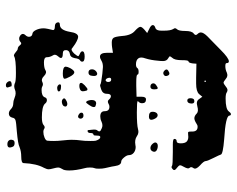

<svg xmlns="http://www.w3.org/2000/svg" viewBox="-96 -611 803 651"><g transform="rotate(90 305.5 -285.5)"><path d="M258 -250Q258 -261 250 -261Q242 -261 244 -252Q246 -243 252 -242Q257 -243 258 -250ZM258 -580Q258 -582 256 -582Q253 -582 253 -580Q253 -577 256 -577Q258 -577 258 -580ZM358 -660Q366 -671 371 -665Q372 -664 372 -662Q372 -649 453 -644Q502 -640 504 -633Q505 -629 515.5 -608Q526 -587 526 -582Q526 -575 541 -562Q556 -548 550 -540Q544 -532 549 -527Q554 -522 546 -508Q540 -498 540.5 -494Q541 -490 549 -484Q561 -476 554 -470Q547 -463 543 -467Q540 -470 495 -470H470Q451 -470 451 -475Q451 -483 459 -483Q466 -483 466 -497Q466 -512 459 -518Q451 -524 438 -522Q429 -521 427.5 -522.5Q426 -524 426 -532Q426 -534 426 -536Q426 -554 410 -554Q404 -554 399 -550Q388 -543 381 -543Q373 -543 365 -551Q358 -558 340 -553Q323 -548 316 -559L308 -570L299 -559Q290 -549 263 -549H243L196 -550L195 -537Q193 -523 188 -523Q184 -523 184 -500Q184 -476 176 -468Q171 -462 171 -460Q171 -458 178 -454Q187 -449 187 -437Q187 -428 186 -421Q184 -396 178 -377Q172 -361 178 -353Q184 -345 198 -345Q208 -345 211 -350Q214 -354 223.5 -354Q233 -354 233 -350Q233 -346 260 -346H271L308 -347V-364Q308 -379 317 -379Q330 -379 330 -366Q330 -359 326 -355Q323 -352 323 -351Q323 -348 361 -348Q404 -348 418 -352Q431 -356 442 -348Q454 -340 471 -343Q472 -343 474.5 -343.5Q477 -344 478 -344Q490 -344 498 -337.5Q506 -331 506 -321Q506 -314 514 -304.5Q522 -295 528 -295Q540 -295 543 -274Q543 -270 550 -240Q552 -232 552 -219Q552 -208 550 -204Q548 -200 548 -189Q548 -178 550 -172Q558 -141 558 -119Q558 -101 553 -95Q548 -87 548 -81Q548 -76 551 -65Q554 -54 554 -49Q554 -43 549 -33Q535 -8 533 36Q533 44 511 44Q493 44 478 50Q469 55 425 59Q395 61 387.5 63.5Q380 66 379 74Q376 86 365 86Q357 86 350 79Q342 71 330 71Q323 71 313 67Q303 63 297 63Q289 63 285 65Q273 70 263 66Q258 62 227 62Q181 62 171 68Q167 71 158 63.5Q149 56 147 56Q139 56 134 49Q128 41 123 46Q118 51 111 51Q105 51 100 47Q95 43 95 38Q95 34 99 30Q106 23 104.5 15Q103 7 94 6Q87 5 81.5 -6.5Q76 -18 76 -32Q76 -37 78 -47Q82 -63 82 -64Q82 -70 70 -70Q58 -70 56 -79Q54 -87 64 -87Q82 -87 88 -121Q92 -149 105 -149Q110 -149 120 -144Q127 -141 143 -129Q149 -122 162 -136Q170 -146 170.5 -148.5Q171 -151 164 -154Q154 -158 154 -163Q154 -171 172 -171Q190 -171 189 -162Q189 -158 184 -155Q179 -152 177 -137Q174 -122 163 -121Q151 -119 150 -109Q149 -97 161 -97Q186 -97 171 -81Q162 -71 168 -63Q174 -53 174 -43Q174 -33 191 -33Q210 -33 218 -38Q227 -44 238 -33Q248 -23 257 -27Q266 -32 274 -27Q277 -25 285 -25Q306 -25 310 -36Q312 -43 319.5 -43Q327 -43 332 -36Q342 -26 378 -26Q396 -26 403 -31Q411 -39 418 -33Q422 -31 427 -31Q437 -31 446.5 -35Q456 -39 457 -44Q458 -53 458 -67Q458 -80 456 -98Q454 -116 454 -126Q454 -144 456 -157Q458 -169 458 -191Q458 -205 457 -209Q452 -224 445 -224Q440 -224 440 -216Q440 -201 437 -201Q431 -201 431 -191Q431 -182 425 -181Q422 -180 421 -183Q421 -184 421 -185Q421 -187 420 -194.5Q419 -202 419.5 -207Q420 -212 423 -215Q428 -221 423 -225Q421 -226 417 -228L415 -229Q405 -234 392 -228Q384 -224 375 -224Q357 -224 357 -239Q357 -255 342 -255Q336 -255 332 -252Q323 -247 318 -253Q312 -260 306 -260Q298 -260 298 -246Q298 -232 283 -227Q269 -222 267 -224Q264 -227 230 -231Q210 -233 207 -233Q194 -233 186 -228Q178 -223 172 -223Q159 -223 159 -247V-267L140 -264Q134 -263 124 -263Q112 -263 108 -269.5Q104 -276 102 -298Q100 -329 84 -342Q71 -354 71 -360Q71 -365 81 -374L92 -383L78 -390Q65 -396 65 -402Q65 -408 75 -411Q84 -414 84 -431V-440Q84 -463 78 -472Q73 -478 79 -484Q85 -490 85 -512Q85 -535 94 -541Q102 -547 96 -553Q90 -559 90 -565Q90 -574 104 -588Q106 -590 122.5 -606Q139 -622 149 -632Q177 -660 188 -660Q194 -660 194 -652Q194 -648 204 -648Q216 -648 226 -653Q238 -658 247 -650Q257 -642 260 -642Q264 -642 274 -650Q284 -659 293 -653Q298 -649 314 -649Q350 -649 358 -660ZM313 -530Q313 -543 323 -543Q332 -543 331 -532Q330 -519 321 -519Q313 -519 313 -530ZM219 -454Q233 -464 237 -451Q240 -443 233 -439Q226 -435 219 -442Q212 -449 219 -454ZM268 -413Q277 -420 280 -418.5Q283 -417 283 -407Q283 -394 274 -394Q265 -394 263 -401Q261 -408 268 -413ZM360 -409Q363 -418 370 -418.5Q377 -419 382 -410Q393 -389 375 -389Q359 -389 359 -401Q359 -406 360 -409ZM490 -415Q497 -410 493.5 -402Q490 -394 482 -394Q474 -394 467.5 -401.5Q461 -409 464 -414Q467 -419 475 -419Q483 -419 490 -415ZM222 -210Q230 -216 234.5 -212Q239 -208 237 -196Q236 -184 226 -184Q215 -184 215 -196Q215 -204 222 -210ZM320 -202Q324 -214 339 -208Q343 -207 343 -202Q343 -196 336 -186Q329 -176 327 -176Q323 -176 320.5 -185Q318 -194 320 -202ZM269 -171Q275 -176 278 -178.5Q281 -181 283.5 -180.5Q286 -180 287 -178Q288 -176 289 -170Q292 -157 279 -154Q276 -153 271 -153Q261 -153 261 -159Q261 -163 269 -171ZM362 -160Q362 -167 372 -167Q379 -167 381.5 -161Q384 -155 379 -150Q375 -147 368.5 -151Q362 -155 362 -160ZM211 -122Q219 -136 225 -136Q232 -136 240 -121Q247 -108 247 -103Q247 -97 229 -97Q206 -97 206 -107Q206 -112 211 -122ZM318 -107Q324 -111 329.5 -112Q335 -113 338.5 -110.5Q342 -108 341 -104Q340 -97 330.5 -94.5Q321 -92 316 -97Q310 -102 318 -107ZM272 -91Q290 -91 290 -83Q290 -79 280 -78Q275 -77 270.5 -80Q266 -83 266 -87Q266 -91 272 -91ZM455 72Q457 66 466.5 66.5Q476 67 478 74Q485 91 469 91Q460 91 456 85.5Q452 80 455 72ZM273 78Q273 80 274.5 83.5Q276 87 276.5 89.5Q277 92 275.5 94Q274 96 269 96Q262 96 257.5 89.5Q253 83 257 79Q258 78 262 77Q266 76 269.5 76.5Q273 77 273 78Z"/></g></svg>

Font: Senatorium Sm3
Style: Regular
Weight: 400
Designer: crossinguard
Version: Version 001.006